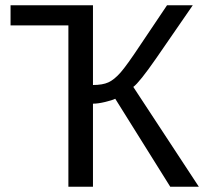

<svg xmlns="http://www.w3.org/2000/svg" viewBox="-20 -708 782 728"><path d="M20 -688H332.5V-385.7Q369.1 -385.7 391.1 -395.8Q413.1 -405.8 437 -432.9Q460.9 -460 513.2 -539.1L613.3 -688H710.9L572.8 -487.8Q508.8 -395.5 485.4 -378.4L733.9 0H625.5L417 -333.5Q404.8 -327.6 378.2 -321.3Q351.6 -314.9 332.5 -314.9V0H239.3V-611.8H20Z"/></svg>

Font: Arial
Style: Regular
Weight: 400
Designer: Steve Matteson
Foundry: Ascender Corporation
Version: Version 2.00.3